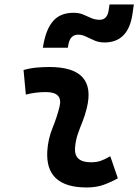

<svg xmlns="http://www.w3.org/2000/svg" viewBox="-20 -826 626 856"><path d="M471.7 -129.4 505.4 -31.2Q475.6 -14.2 442.4 -2.2Q409.2 9.8 366.2 9.8Q180.7 9.8 190.9 -153.3Q194.3 -206.5 214.4 -255.9Q234.4 -305.2 245.1 -349.1Q262.2 -415.5 184.6 -415.5Q138.2 -415.5 95.2 -404.3L85 -513.7Q113.8 -522 142.6 -524.7Q171.4 -527.3 200.2 -527.3Q411.6 -527.3 367.2 -345.2Q359.4 -312 347.7 -283.4Q335.9 -254.9 326.4 -226.8Q316.9 -198.7 314.5 -166.5Q310.1 -102.5 385.3 -102.5Q409.7 -102.5 428 -108.6Q446.3 -114.7 471.7 -129.4ZM170.9 -613.3 174.3 -630.9Q187 -699.7 218.8 -734.4Q250.5 -769 308.1 -769Q332.5 -769 350.8 -761.2Q369.1 -753.4 386.5 -745.6Q403.8 -737.8 424.3 -737.8Q457 -737.8 463.9 -776.9L468.3 -806.2H576.7L570.3 -761.7Q551.3 -636.7 445.8 -636.7Q420.9 -636.7 400.9 -645.5Q380.9 -654.3 363.5 -662.8Q346.2 -671.4 328.6 -671.4Q293.9 -671.4 285.6 -630.4L282.2 -613.3Z"/></svg>

Font: Cascadia Code NF SemiBold
Style: Italic
Weight: 600
Italic angle: -10°
Monospace: yes
Designer: Aaron Bell
Foundry: Saja Typeworks
Version: Version 2404.023; ttfautohint (v1.8.4)